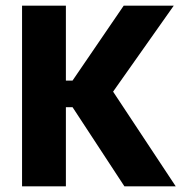

<svg xmlns="http://www.w3.org/2000/svg" viewBox="-20 -659 644 679"><path d="M420 0 236.5 -280H197.5V-374H236.5L417.5 -639H594.5L368 -318V-353L601.5 0ZM58 0V-639H213V0Z"/></svg>

Font: Anek Telugu Medium
Style: Bold
Weight: 700
Version: Version 1.003